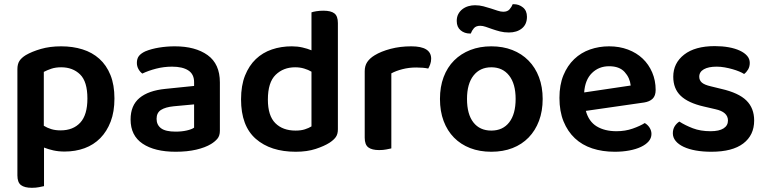

<svg xmlns="http://www.w3.org/2000/svg" viewBox="-20 -709 3656 916"><path d="M288 14Q259 14 234.5 8.5Q210 3 190 -5V179Q181 181 166 184Q151 187 132 187Q97 187 80 174Q63 161 63 128V-379Q63 -403 72.5 -418Q82 -433 103 -446Q132 -463 175 -475.5Q218 -488 272 -488Q327 -488 373.5 -473.5Q420 -459 454 -428.5Q488 -398 507 -351Q526 -304 526 -239Q526 -176 508 -129Q490 -82 458.5 -50Q427 -18 383.5 -2Q340 14 288 14ZM269 -87Q329 -87 363 -124Q397 -161 397 -239Q397 -320 362 -354Q327 -388 272 -388Q245 -388 224.5 -381Q204 -374 189 -366V-109Q205 -99 224.5 -93Q244 -87 269 -87Z M818 -81Q847 -81 871 -86.5Q895 -92 906 -100V-211L809 -202Q769 -198 748 -184.5Q727 -171 727 -142Q727 -113 748.5 -97Q770 -81 818 -81ZM814 -488Q912 -488 970.5 -446Q1029 -404 1029 -316V-85Q1029 -61 1017 -47Q1005 -33 987 -22Q959 -5 916 5Q873 15 818 15Q718 15 660.5 -23.5Q603 -62 603 -139Q603 -206 645.5 -241.5Q688 -277 769 -285L906 -299V-317Q906 -355 878.5 -373Q851 -391 801 -391Q762 -391 725 -381.5Q688 -372 659 -358Q648 -366 640.5 -379.5Q633 -393 633 -409Q633 -429 642.5 -441.5Q652 -454 673 -464Q702 -476 739 -482Q776 -488 814 -488Z M1592 -92Q1592 -69 1582 -55Q1572 -41 1552 -28Q1527 -12 1486 1.5Q1445 15 1391 15Q1271 15 1200.5 -46.5Q1130 -108 1130 -235Q1130 -301 1149 -348.5Q1168 -396 1200.5 -427Q1233 -458 1277 -473Q1321 -488 1372 -488Q1399 -488 1423 -482.5Q1447 -477 1466 -469V-650Q1474 -653 1489.5 -655.5Q1505 -658 1523 -658Q1559 -658 1575.5 -645Q1592 -632 1592 -599ZM1466 -367Q1451 -376 1431 -382Q1411 -388 1388 -388Q1332 -388 1295 -352Q1258 -316 1258 -234Q1258 -157 1293.5 -121.5Q1329 -86 1390 -86Q1416 -86 1434.5 -92Q1453 -98 1466 -106Z M1847 -1Q1838 1 1823 4Q1808 7 1789 7Q1754 7 1737 -6Q1720 -19 1720 -52V-369Q1720 -395 1732 -413Q1744 -431 1767 -445Q1798 -464 1843.5 -476Q1889 -488 1942 -488Q2037 -488 2037 -429Q2037 -415 2032.5 -402.5Q2028 -390 2023 -382Q2000 -387 1966 -387Q1931 -387 1900 -379Q1869 -371 1847 -359Z M2569 -237Q2569 -179 2551.5 -132.5Q2534 -86 2502 -53Q2470 -20 2425 -2.5Q2380 15 2324 15Q2268 15 2223 -2.5Q2178 -20 2146 -52.5Q2114 -85 2096.5 -131.5Q2079 -178 2079 -237Q2079 -295 2096.5 -341.5Q2114 -388 2146.5 -420.5Q2179 -453 2224 -470.5Q2269 -488 2324 -488Q2379 -488 2424 -470.5Q2469 -453 2501.5 -420Q2534 -387 2551.5 -340.5Q2569 -294 2569 -237ZM2324 -388Q2270 -388 2239 -348.5Q2208 -309 2208 -237Q2208 -164 2238.5 -125Q2269 -86 2324 -86Q2379 -86 2409.5 -125.5Q2440 -165 2440 -237Q2440 -309 2409 -348.5Q2378 -388 2324 -388ZM2246 -684Q2267 -684 2286 -679Q2305 -674 2322 -668.5Q2339 -663 2354 -658Q2369 -653 2381 -653Q2401 -653 2411 -664.5Q2421 -676 2426 -689H2431Q2456 -689 2475 -673.5Q2494 -658 2494 -629Q2494 -593 2470 -573.5Q2446 -554 2408 -554Q2385 -554 2365.5 -559Q2346 -564 2329 -570Q2312 -576 2297.5 -581Q2283 -586 2271 -586Q2251 -586 2241 -574.5Q2231 -563 2226 -549H2222Q2196 -549 2177.5 -564.5Q2159 -580 2159 -609Q2159 -628 2166.5 -642Q2174 -656 2186.5 -665.5Q2199 -675 2214.5 -679.5Q2230 -684 2246 -684Z M2775 -180Q2789 -129 2827 -106Q2865 -83 2921 -83Q2963 -83 2998.5 -95.5Q3034 -108 3056 -122Q3070 -114 3079 -100Q3088 -86 3088 -70Q3088 -50 3074.5 -34.5Q3061 -19 3037.5 -8Q3014 3 2982 9Q2950 15 2913 15Q2854 15 2805.5 -1Q2757 -17 2722.5 -49.5Q2688 -82 2668.5 -130Q2649 -178 2649 -242Q2649 -304 2668 -350Q2687 -396 2719.5 -427Q2752 -458 2795 -473Q2838 -488 2886 -488Q2935 -488 2976 -472.5Q3017 -457 3046 -429.5Q3075 -402 3091.5 -363.5Q3108 -325 3108 -280Q3108 -252 3093.5 -238Q3079 -224 3053 -220ZM2886 -393Q2837 -393 2804 -360.5Q2771 -328 2767 -268L2989 -301Q2985 -338 2960 -365.5Q2935 -393 2886 -393Z M3578 -134Q3578 -64 3526 -24.5Q3474 15 3374 15Q3333 15 3299.5 9Q3266 3 3241.5 -8.5Q3217 -20 3203.5 -36.5Q3190 -53 3190 -73Q3190 -92 3198.5 -106Q3207 -120 3221 -129Q3249 -111 3285.5 -97Q3322 -83 3370 -83Q3411 -83 3432 -96.5Q3453 -110 3453 -134Q3453 -175 3393 -188L3337 -201Q3263 -218 3227.5 -252Q3192 -286 3192 -343Q3192 -408 3244 -448.5Q3296 -489 3390 -489Q3426 -489 3456.5 -483.5Q3487 -478 3509.5 -467.5Q3532 -457 3544.5 -442.5Q3557 -428 3557 -409Q3557 -391 3549 -377.5Q3541 -364 3530 -356Q3521 -362 3506.5 -368Q3492 -374 3474.5 -379Q3457 -384 3437.5 -387.5Q3418 -391 3399 -391Q3360 -391 3338 -378.5Q3316 -366 3316 -343Q3316 -326 3328.5 -315Q3341 -304 3372 -297L3421 -285Q3504 -266 3541 -229.5Q3578 -193 3578 -134Z"/></svg>

Font: Baloo Bhaina 2 SemiBold
Style: Regular
Weight: 600
Designer: Yesha Goshar, Manish Minz, Shuchita Grover and Ek Type
Foundry: Ek Type
Version: Version 1.640;hotconv 1.0.111;makeotfexe 2.5.65597; ttfautoh